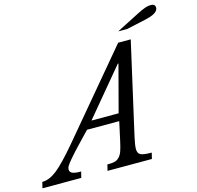

<svg xmlns="http://www.w3.org/2000/svg" viewBox="-240 -1099 1272 1237"><g transform="rotate(-15 396.5 -480.0)"><path d="M689.9 -779.8 550.8 -166Q539.1 -113.3 539.1 -88.9Q539.1 -59.6 557.9 -49.8Q576.7 -40 631.8 -40L622.1 0H326.2L335.9 -40Q366.7 -40 384.3 -44.2Q401.9 -48.3 415.8 -63Q429.7 -77.6 437.7 -100.8Q445.8 -124 455.1 -167L481.9 -290H267.1L204.1 -224.1Q151.9 -169.9 125.2 -138.2Q98.6 -106.4 92.3 -95Q85.9 -83.5 85.9 -74.2Q85.9 -55.7 102.8 -47.9Q119.6 -40 161.1 -40L150.9 0H-107.9L-98.1 -40Q-50.8 -40 1 -80.8Q52.7 -121.6 145 -231L606 -779.8ZM310.1 -339.8H491.2L573.2 -649.9H568.8ZM685.1 -850.1H625L774.9 -926.8Q810.1 -944.8 831.1 -952.4Q852.1 -960 871.1 -960Q900.9 -960 900.9 -935.1Q900.9 -897 812 -877.9Z"/></g></svg>

Font: Libre Baskerville
Style: Italic
Weight: 400
Designer: Pablo Impallari, Rodrigo Fuenzalida
Foundry: Pablo Impallari, Rodrigo Fuenzalida
Version: Version 1.000